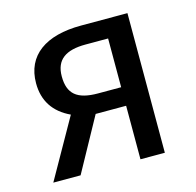

<svg xmlns="http://www.w3.org/2000/svg" viewBox="-83 -613 715 700"><g transform="rotate(-15 274.0 -263.5)"><path d="M277 -272C198 -272 165 -300 165 -366C165 -429 204 -456 279 -456H364V-272ZM281 -527C147 -527 68 -471 68 -366C68 -300 99 -252 161 -223L35 0H138L249 -202H364V0H456V-527Z"/></g></svg>

Font: Fira Math
Style: Regular
Weight: 400
Designer: Xiangdong Zeng
Foundry: Xiangdong Zeng
Version: Version 0.3.4